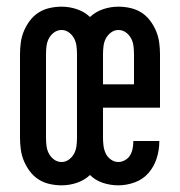

<svg xmlns="http://www.w3.org/2000/svg" viewBox="-20 -548 540 576"><path d="M165 8Q147 8 129 4Q111 0 96 -9.5Q81 -19 70 -33.5Q59 -48 52 -64.5Q45 -81 42.5 -99Q40 -117 40 -135V-385Q40 -403 42.5 -421Q45 -439 52 -455.5Q59 -472 70 -486.5Q81 -501 96 -510.5Q111 -520 129 -524Q147 -528 165 -528Q188 -528 210.5 -520.5Q233 -513 250 -497Q267 -513 289.5 -520.5Q312 -528 335 -528Q353 -528 371 -524Q389 -520 404 -510.5Q419 -501 430 -486.5Q441 -472 448 -455.5Q455 -439 457.5 -421Q460 -403 460 -385V-225H289V-135Q289 -123 290.5 -111Q292 -99 297 -88Q302 -77 312.5 -69.5Q323 -62 335 -62Q345 -62 355 -67.5Q365 -73 370.5 -82.5Q376 -92 378 -103Q380 -114 380 -124V-125H458V-124Q458 -98 450 -73Q442 -48 425.5 -29Q409 -10 384.5 -1Q360 8 335 8Q311 8 288.5 0.5Q266 -7 250 -23Q233 -7 210.5 0.5Q188 8 165 8ZM289 -295H382V-385Q382 -397 380.5 -409.5Q379 -422 373.5 -432.5Q368 -443 358 -450.5Q348 -458 335 -458Q323 -458 313 -450.5Q303 -443 297.5 -432.5Q292 -422 290.5 -409.5Q289 -397 289 -385ZM165 -62Q177 -62 187 -69.5Q197 -77 202.5 -87.5Q208 -98 209.5 -110.5Q211 -123 211 -135V-385Q211 -397 209.5 -409.5Q208 -422 202.5 -432.5Q197 -443 187 -450.5Q177 -458 165 -458Q152 -458 142 -450.5Q132 -443 126.5 -432.5Q121 -422 119.5 -409.5Q118 -397 118 -385V-135Q118 -123 119.5 -110.5Q121 -98 126.5 -87.5Q132 -77 142 -69.5Q152 -62 165 -62Z"/></svg>

Font: Iosevka www.saffi
Style: Regular
Weight: 400
Monospace: yes
Designer: Belleve Invis
Foundry: Belleve Invis
Version: Version 22.0.2; ttfautohint (v1.8.3)